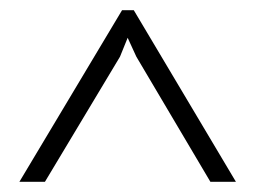

<svg xmlns="http://www.w3.org/2000/svg" viewBox="-20 -677 500 376"><path d="M18 -321 219 -657H242L442 -321H392L247 -566L230 -603L215 -566L68 -321Z"/></svg>

Font: UnnaMedium
Style: Regular
Weight: 500
Designer: Jorge de Buen Unna
Foundry: Omnibus-Type
Version: Version 2.008;hotconv 1.0.109;makeotfexe 2.5.65596